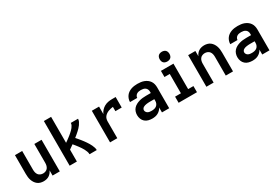

<svg xmlns="http://www.w3.org/2000/svg" viewBox="54 -1739 3941 2736"><g transform="rotate(-30 2025.0 -371.0)"><path d="M252 8Q226 8 200 1Q174 -6 153.5 -22Q133 -38 118.5 -60Q104 -82 95.5 -107Q87 -132 84 -158Q81 -184 81 -210V-520H200V-210Q200 -188 205 -166.5Q210 -145 223 -127.5Q236 -110 257 -101.5Q278 -93 300 -93Q322 -93 343 -101.5Q364 -110 377 -127.5Q390 -145 395 -166.5Q400 -188 400 -210V-520H519V0H400V-86Q391 -65 376 -46.5Q361 -28 341.5 -15.5Q322 -3 298.5 2.5Q275 8 252 8Z M681 0V-735H800V-308Q815 -318 830.5 -329Q846 -340 861 -351.5Q876 -363 890.5 -374.5Q905 -386 919 -398.5Q933 -411 946.5 -424Q960 -437 971.5 -452Q983 -467 991.5 -484Q1000 -501 1000 -520H1119Q1119 -496 1108.5 -474.5Q1098 -453 1084 -433.5Q1070 -414 1053.5 -397Q1037 -380 1019.5 -364Q1002 -348 984 -333Q966 -318 947 -303Q962 -286 976.5 -269Q991 -252 1005 -234.5Q1019 -217 1032.5 -199Q1046 -181 1058.5 -162.5Q1071 -144 1082.5 -125Q1094 -106 1103.5 -85.5Q1113 -65 1120 -43.5Q1127 -22 1127 0H1008Q1008 -24 999.5 -46.5Q991 -69 980 -90Q969 -111 955.5 -131Q942 -151 928 -170Q914 -189 899 -207.5Q884 -226 869 -244Q852 -232 834.5 -219.5Q817 -207 800 -195V0Z M1346 0V-520H1465V-397Q1478 -427 1500.5 -451.5Q1523 -476 1552 -492Q1581 -508 1613 -514Q1645 -520 1678 -520H1738V-347H1634V-418Q1614 -416 1594 -411.5Q1574 -407 1555 -399.5Q1536 -392 1518.5 -380Q1501 -368 1488.5 -352Q1476 -336 1470.5 -316Q1465 -296 1465 -276V0Z M2039 8Q2007 8 1975.5 0Q1944 -8 1920 -29Q1896 -50 1884.5 -80.5Q1873 -111 1873 -143Q1873 -171 1882 -199Q1891 -227 1910.5 -248.5Q1930 -270 1955.5 -283.5Q1981 -297 2008.5 -305Q2036 -313 2064.5 -316Q2093 -319 2122 -319H2200V-344Q2200 -363 2192 -380.5Q2184 -398 2169 -408.5Q2154 -419 2135.5 -423Q2117 -427 2098 -427Q2081 -427 2063.5 -424Q2046 -421 2031.5 -412Q2017 -403 2007.5 -387.5Q1998 -372 1998 -355H1879Q1879 -381 1887.5 -406.5Q1896 -432 1911.5 -453Q1927 -474 1949 -489Q1971 -504 1995.5 -512.5Q2020 -521 2046 -524.5Q2072 -528 2098 -528Q2125 -528 2152.5 -524.5Q2180 -521 2205.5 -511.5Q2231 -502 2253 -486Q2275 -470 2290.5 -447.5Q2306 -425 2312.5 -398Q2319 -371 2319 -344V0H2200V-81Q2189 -59 2171.5 -41.5Q2154 -24 2132.5 -12.5Q2111 -1 2087 3.5Q2063 8 2039 8ZM2086 -93Q2107 -93 2128 -97.5Q2149 -102 2166 -115Q2183 -128 2191.5 -148Q2200 -168 2200 -189V-218H2122Q2109 -218 2095.5 -217Q2082 -216 2069 -214Q2056 -212 2043 -208.5Q2030 -205 2018.5 -198Q2007 -191 1999.5 -179.5Q1992 -168 1992 -155Q1992 -139 2001 -125.5Q2010 -112 2024 -104.5Q2038 -97 2054 -95Q2070 -93 2086 -93Z M2474 0V-101H2570V-419H2483V-520H2689V-101H2776V0ZM2630 -590Q2614 -590 2598 -595Q2582 -600 2571 -611Q2560 -622 2555 -638Q2550 -654 2550 -670Q2550 -686 2555 -702Q2560 -718 2571 -729Q2582 -740 2598 -745Q2614 -750 2630 -750Q2646 -750 2662 -745Q2678 -740 2689 -729Q2700 -718 2705 -702Q2710 -686 2710 -670Q2710 -654 2705 -638Q2700 -622 2689 -611Q2678 -600 2662 -595Q2646 -590 2630 -590Z M2931 0V-520H3050V-434Q3059 -455 3074 -473.5Q3089 -492 3108.5 -504.5Q3128 -517 3151.5 -522.5Q3175 -528 3198 -528Q3224 -528 3250 -521Q3276 -514 3296.5 -498Q3317 -482 3331.5 -460Q3346 -438 3354.5 -413Q3363 -388 3366 -362Q3369 -336 3369 -310V0H3250V-310Q3250 -332 3245 -353.5Q3240 -375 3227 -392.5Q3214 -410 3193 -418.5Q3172 -427 3150 -427Q3128 -427 3107 -418.5Q3086 -410 3073 -392.5Q3060 -375 3055 -353.5Q3050 -332 3050 -310V0Z M3689 8Q3657 8 3625.5 0Q3594 -8 3570 -29Q3546 -50 3534.5 -80.5Q3523 -111 3523 -143Q3523 -171 3532 -199Q3541 -227 3560.5 -248.5Q3580 -270 3605.5 -283.5Q3631 -297 3658.5 -305Q3686 -313 3714.5 -316Q3743 -319 3772 -319H3850V-344Q3850 -363 3842 -380.5Q3834 -398 3819 -408.5Q3804 -419 3785.5 -423Q3767 -427 3748 -427Q3731 -427 3713.5 -424Q3696 -421 3681.5 -412Q3667 -403 3657.5 -387.5Q3648 -372 3648 -355H3529Q3529 -381 3537.5 -406.5Q3546 -432 3561.5 -453Q3577 -474 3599 -489Q3621 -504 3645.5 -512.5Q3670 -521 3696 -524.5Q3722 -528 3748 -528Q3775 -528 3802.5 -524.5Q3830 -521 3855.5 -511.5Q3881 -502 3903 -486Q3925 -470 3940.5 -447.5Q3956 -425 3962.5 -398Q3969 -371 3969 -344V0H3850V-81Q3839 -59 3821.5 -41.5Q3804 -24 3782.5 -12.5Q3761 -1 3737 3.5Q3713 8 3689 8ZM3736 -93Q3757 -93 3778 -97.5Q3799 -102 3816 -115Q3833 -128 3841.5 -148Q3850 -168 3850 -189V-218H3772Q3759 -218 3745.5 -217Q3732 -216 3719 -214Q3706 -212 3693 -208.5Q3680 -205 3668.5 -198Q3657 -191 3649.5 -179.5Q3642 -168 3642 -155Q3642 -139 3651 -125.5Q3660 -112 3674 -104.5Q3688 -97 3704 -95Q3720 -93 3736 -93Z"/></g></svg>

Font: Iosevka Book
Style: Bold
Weight: 700
Designer: Belleve Invis
Foundry: Belleve Invis
Version: Version 28.0.7; ttfautohint (v1.8.3)